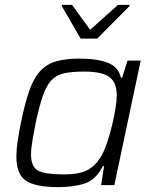

<svg xmlns="http://www.w3.org/2000/svg" viewBox="-20 -758 619 786"><path d="M218 8Q126 8 86.5 -18Q47 -44 47 -118Q47 -144 52 -178.5Q57 -213 66 -257Q82 -336 100 -387Q118 -438 144 -466.5Q170 -495 208.5 -506.5Q247 -518 305 -518Q378 -518 421.5 -501Q465 -484 475 -440H480L502 -510H556L448 0H394L406 -78H401Q373 -23 328.5 -7.5Q284 8 218 8ZM239 -44Q303 -44 335.5 -60.5Q368 -77 391 -113Q405 -135 417 -170Q429 -205 438.5 -244Q448 -283 453 -316.5Q458 -350 458 -367Q458 -421 427.5 -443Q397 -465 325 -465Q275 -465 243 -458Q211 -451 190.5 -429.5Q170 -408 155.5 -366Q141 -324 126 -255Q118 -213 112.5 -181Q107 -149 107 -127Q107 -74 137 -59Q167 -44 239 -44ZM310 -600 233 -733 234 -738H275L349 -636L463 -738H511L510 -733L378 -600Z"/></svg>

Font: Saira Light
Style: Italic
Weight: 300
Italic angle: -12°
Designer: Hector Gatti with collaboration of the Omnibus-Type team
Foundry: Omnibus-Type
Version: Version 1.100; ttfautohint (v1.8.3)